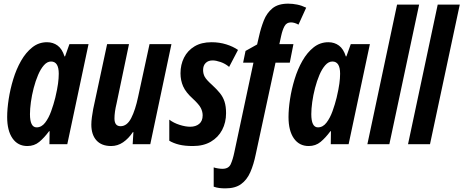

<svg xmlns="http://www.w3.org/2000/svg" viewBox="-20 -785 2522 1045"><path d="M128.9 9.8Q77.1 9.8 48.1 -32Q19 -73.7 19 -147.9Q19 -191.9 27.3 -245.8Q35.6 -299.8 52.2 -354.2Q68.8 -408.7 94.7 -454.1Q120.6 -499.5 155.8 -527.3Q190.9 -555.2 235.8 -555.2Q269 -555.2 293.7 -536.9Q318.4 -518.6 331.1 -478H334L357.9 -544.9H461.9L346.2 0H249L250 -70.8H247.1Q220.7 -35.2 193.6 -12.7Q166.5 9.8 128.9 9.8ZM179.2 -91.8Q206.1 -91.8 225.6 -117.2Q245.1 -142.6 258.5 -179.9Q272 -217.3 280.8 -252.9Q292 -300.3 295.9 -330.1Q299.8 -359.9 299.8 -383.8Q299.8 -450.2 257.8 -450.2Q236.8 -450.2 219 -429.9Q201.2 -409.7 187.3 -377Q173.3 -344.2 163.3 -305.7Q153.3 -267.1 148.2 -229.7Q143.1 -192.4 143.1 -164.1Q143.1 -91.8 179.2 -91.8Z M585 9.8Q532.7 9.8 504.9 -21Q477.1 -51.8 477.1 -106.9Q477.1 -125 480.2 -147.7Q483.4 -170.4 487.3 -191.9L563 -544.9H682.1L614.3 -221.2Q603 -174.8 603 -140.1Q603 -98.1 636.2 -98.1Q671.4 -98.1 694.1 -142.3Q716.8 -186.5 731.9 -258.8L793.9 -544.9H913.1L797.9 0H702.1L706.1 -65.9H703.1Q679.7 -30.8 649.9 -10.5Q620.1 9.8 585 9.8Z M1030.3 9.8Q985.4 9.8 954.8 2.2Q924.3 -5.4 901.4 -19V-133.8Q925.3 -115.7 957.3 -105.5Q989.3 -95.2 1015.1 -95.2Q1045.4 -95.2 1064.2 -110.8Q1083 -126.5 1083 -157.2Q1083 -177.2 1073.2 -196.8Q1063.5 -216.3 1030.3 -247.1Q991.2 -282.2 976.8 -314.9Q962.4 -347.7 962.4 -386.2Q962.4 -433.1 981.7 -471.4Q1001 -509.8 1038.6 -532.5Q1076.2 -555.2 1131.3 -555.2Q1173.8 -555.2 1211.4 -543.5Q1249 -531.7 1275.4 -513.2L1227.1 -420.9Q1205.6 -439 1180.4 -447.5Q1155.3 -456.1 1137.2 -456.1Q1113.3 -456.1 1099.4 -442.1Q1085.4 -428.2 1085.4 -403.8Q1085.4 -383.8 1094.2 -367.2Q1103 -350.6 1135.3 -321.8Q1160.2 -298.8 1177 -278.1Q1193.8 -257.3 1202.1 -231.7Q1210.4 -206.1 1210.4 -168.9Q1210.4 -118.7 1189.2 -78.1Q1168 -37.6 1127.7 -13.9Q1087.4 9.8 1030.3 9.8Z M1207 240.2Q1190.4 240.2 1175 238.5Q1159.7 236.8 1143.1 231V126Q1152.3 129.4 1166.5 131.6Q1180.7 133.8 1190.4 133.8Q1224.1 133.8 1235.6 108.9Q1247.1 84 1255.4 43.9L1359.4 -443.8H1303.2L1316.4 -507.8L1379.4 -543L1390.1 -588.9Q1399.9 -632.8 1415.8 -673.3Q1431.6 -713.9 1462.6 -739.5Q1493.7 -765.1 1548.3 -765.1Q1572.8 -765.1 1597.7 -760Q1622.6 -754.9 1646.5 -743.2L1604.5 -650.9Q1582.5 -663.1 1563.5 -663.1Q1540 -663.1 1528.8 -643.1Q1517.6 -623 1510.3 -589.8L1500.5 -544.9H1577.1L1557.1 -443.8H1479.5L1372.1 54.2Q1360.8 109.9 1342.5 151.9Q1324.2 193.8 1292.2 217Q1260.3 240.2 1207 240.2Z M1660.2 9.8Q1608.4 9.8 1579.3 -32Q1550.3 -73.7 1550.3 -147.9Q1550.3 -191.9 1558.6 -245.8Q1566.9 -299.8 1583.5 -354.2Q1600.1 -408.7 1626 -454.1Q1651.9 -499.5 1687 -527.3Q1722.2 -555.2 1767.1 -555.2Q1800.3 -555.2 1825 -536.9Q1849.6 -518.6 1862.3 -478H1865.2L1889.2 -544.9H1993.2L1877.4 0H1780.3L1781.2 -70.8H1778.3Q1752 -35.2 1724.9 -12.7Q1697.8 9.8 1660.2 9.8ZM1710.4 -91.8Q1737.3 -91.8 1756.8 -117.2Q1776.4 -142.6 1789.8 -179.9Q1803.2 -217.3 1812 -252.9Q1823.2 -300.3 1827.1 -330.1Q1831.1 -359.9 1831.1 -383.8Q1831.1 -450.2 1789.1 -450.2Q1768.1 -450.2 1750.2 -429.9Q1732.4 -409.7 1718.5 -377Q1704.6 -344.2 1694.6 -305.7Q1684.6 -267.1 1679.4 -229.7Q1674.3 -192.4 1674.3 -164.1Q1674.3 -91.8 1710.4 -91.8Z M1979.5 0 2141.1 -759.8H2261.2L2099.1 0Z M2200.7 0 2362.3 -759.8H2482.4L2320.3 0Z"/></svg>

Font: Open Sans Condensed
Style: Bold Italic
Weight: 700
Width: 3
Italic angle: -12°
Designer: Monotype Design Team
Foundry: Monotype Imaging Inc.
Version: Version 3.003; ttfautohint (v1.8.4)